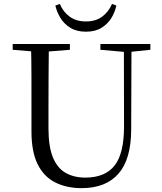

<svg xmlns="http://www.w3.org/2000/svg" viewBox="-20 -955 837 991"><path d="M265.8 -926.4 288.8 -934.8Q306.1 -893 340.1 -868.7Q374.1 -844.3 423.5 -844.3Q473.7 -844.3 506.8 -868.7Q539.9 -893 558.2 -934.8L580.4 -926.4Q574 -893.7 555.3 -862.7Q536.5 -831.8 504.2 -811.6Q471.8 -791.4 423.5 -791.4Q375.4 -791.4 342.9 -811.6Q310.5 -831.8 291.7 -862.7Q273 -893.7 265.8 -926.4ZM401.2 16.1Q323.9 16.1 265.4 -13.2Q206.9 -42.4 174.6 -106.7Q142.4 -171.1 142.4 -276.5V-391Q142.4 -475.8 142.3 -560.2Q142.2 -644.6 140 -728H232.2Q231.2 -645.4 230.7 -561.2Q230.2 -477 230.2 -391V-291.5Q230.2 -198.9 253 -143.1Q275.8 -87.3 318.7 -62.8Q361.7 -38.3 420.2 -38.3Q522.2 -38.3 571.4 -100.5Q620.6 -162.6 620.2 -305.7L619.4 -728H658.7L657.1 -285.6Q656.7 -132.5 591.2 -58.2Q525.7 16.1 401.2 16.1ZM45.5 -698V-728H340.7V-698L201.1 -686.9H179.8ZM498.2 -698V-728H756.2V-698L647.1 -686.7H626.2Z"/></svg>

Font: Noto Serif SC ExtraLight
Style: Regular
Weight: 200
Designer: Ryoko NISHIZUKA 西塚涼子 (kana & ideographs); Frank Grießhammer (Latin, Greek & Cyrillic); Wenlong ZHANG 张文龙 (bopomofo); San
Foundry: Adobe
Version: Version 2.002-H1;hotconv 1.1.0;makeotfexe 2.6.0